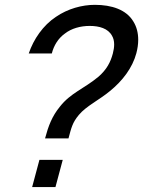

<svg xmlns="http://www.w3.org/2000/svg" viewBox="-20 -754 577 774"><path d="M161.6 -196H256.1C267.4 -238 271.6 -259.5 298.1 -291C327.6 -326.5 380.1 -351 423.3 -387C473.8 -428 513.7 -480 529.7 -539.5C534.6 -558.1 537.2 -576.3 537.2 -593.6C537.2 -621.1 530.8 -646.4 517.5 -667.5C489.2 -715 430.4 -734.5 362.4 -734.5C310.9 -734.5 253.3 -719 205.4 -686C153.8 -652 115.3 -596 95.9 -538.5H188.9C196.8 -570 214.1 -599 241.3 -618.5C267.9 -639.5 304.6 -649.5 341.6 -649.5C380.1 -649.5 415.4 -639.5 431.5 -610C437.4 -600.1 440.2 -588.3 440.2 -574.7C440.2 -563.6 438.3 -551.3 434.8 -538C425.5 -503.5 410.6 -474 376.7 -444.5C318.2 -396 264.8 -379.5 221.4 -324C189.5 -285 175 -246 161.6 -196ZM109.6 0H203.6L232.9 -109.5H138.9Z"/></svg>

Font: Manrope
Style: MediumItalic
Weight: 500
Italic angle: -15°
Designer: Mikhail Sharanda
Foundry: Mikhail Sharanda
Version: Version 4.502;hotconv 1.0.109;makeotfexe 2.5.65596